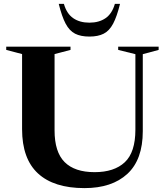

<svg xmlns="http://www.w3.org/2000/svg" viewBox="-20 -955 848 987"><path d="M676 -288.5V-676.5L587.5 -698.5V-715H795.5V-698.5L714 -676.5V-280.5Q714 -134.5 634.8 -61.2Q555.5 12 414 12Q257 12 175.2 -63.5Q93.5 -139 93.5 -291V-677L12 -698.5V-715H342.5V-698.5L260.5 -677V-284.5Q260.5 -173.5 312.2 -121.8Q364 -70 466.5 -70Q567 -70 621.5 -121Q676 -172 676 -288.5ZM439.5 -838.5Q489 -838.5 522.5 -861.5Q556 -884.5 570.5 -935H597Q581 -870 561.5 -833.2Q542 -796.5 513 -781.8Q484 -767 439.5 -767Q395 -767 366 -781.8Q337 -796.5 317.5 -833.2Q298 -870 282 -935H308.5Q323 -884.5 356.5 -861.5Q390 -838.5 439.5 -838.5Z"/></svg>

Font: Newsreader Display SemiBold
Style: Regular
Weight: 600
Designer: Hugues Gentile
Foundry: Production Type
Version: Version 1.001